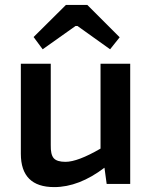

<svg xmlns="http://www.w3.org/2000/svg" viewBox="-20 -750 619 783"><path d="M154 -549 117 -599 249 -730H336L468 -598L429 -549L296 -644H288ZM511 -490V0H415L406 -66Q302 13 201 13Q65 13 65 -123V-490H187V-159Q186 -120 199 -105Q212 -90 247 -90Q297 -90 390 -144V-490Z"/></svg>

Font: Exo 2.0 Semi Bold
Style: Regular
Weight: 600
Designer: Natanael Gama
Version: Version 1.001;PS 001.001;hotconv 1.0.70;makeotf.lib2.5.58329